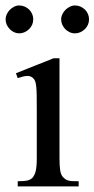

<svg xmlns="http://www.w3.org/2000/svg" viewBox="-26 -669 339 689"><path d="M37.6 0V-18.6Q62 -18.6 74 -21.7Q85.9 -24.9 92.8 -33.7Q95.7 -38.1 98.1 -43.2Q100.6 -48.3 102.3 -55.9Q104 -63.5 105 -74.5Q106 -85.4 106 -101.1V-273.4Q106 -303.2 105.7 -323.5Q105.5 -343.8 104.2 -356.9Q103 -370.1 100.3 -377.2Q97.7 -384.3 92.8 -388.7Q84 -397 71.3 -396.5Q58.6 -396 37.6 -388.7L31.2 -406.2L166.5 -460H187.5V-101.1Q187.5 -71.3 190.2 -56.4Q192.9 -41.5 199.2 -34.7Q204.1 -29.3 208.5 -26.1Q212.9 -22.9 219 -21.2Q225.1 -19.5 233.9 -19Q242.7 -18.6 256.3 -18.6V0ZM93.3 -599.6Q93.3 -589.4 89.4 -580.3Q85.4 -571.3 78.4 -564.5Q71.3 -557.6 62.3 -553.5Q53.2 -549.3 43 -549.3Q33.2 -549.3 24.4 -553.5Q15.6 -557.6 8.8 -564.7Q2 -571.8 -2 -580.8Q-5.9 -589.8 -5.9 -599.6Q-5.9 -608.9 -1.7 -617.9Q2.4 -627 9.3 -633.8Q16.1 -640.6 24.9 -645Q33.7 -649.4 43 -649.4Q53.2 -649.4 62.3 -645.5Q71.3 -641.6 78.4 -634.8Q85.4 -627.9 89.4 -618.9Q93.3 -609.9 93.3 -599.6ZM293.5 -599.6Q293.5 -589.4 289.6 -580.3Q285.6 -571.3 278.6 -564.5Q271.5 -557.6 262.5 -553.5Q253.4 -549.3 243.2 -549.3Q232.9 -549.3 223.9 -553.5Q214.8 -557.6 208 -564.7Q201.2 -571.8 197.3 -580.8Q193.4 -589.8 193.4 -599.6Q193.4 -608.9 197.8 -617.9Q202.1 -627 209 -633.8Q215.8 -640.6 224.9 -645Q233.9 -649.4 243.2 -649.4Q253.4 -649.4 262.5 -645.5Q271.5 -641.6 278.6 -634.8Q285.6 -627.9 289.6 -618.9Q293.5 -609.9 293.5 -599.6Z"/></svg>

Font: Doulos SIL Am
Style: Regular
Weight: 400
Designer: Walt Agee, Victor Gaultney, Peter Martin, Debbi Hosken, Becca Hirsbrunner
Foundry: SIL International
Version: Version 5.000